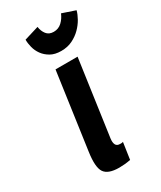

<svg xmlns="http://www.w3.org/2000/svg" viewBox="-195 -828 761 907"><g transform="rotate(-30 186.0 -374.5)"><path d="M146 -542.7 87.3 -126.9Q75.9 -48.1 95.4 -19.1Q115 10 175.3 10Q189.4 10 204.4 8.6Q219.4 7.3 237.3 3.9L250.7 -87.1Q245.7 -85.1 242.1 -85.1Q238.6 -85.1 234.1 -85.1Q217.1 -85.1 211.1 -97Q205.1 -108.9 207.9 -129.9L266.3 -542.7ZM214.1 -604.3Q248.6 -604.3 275.5 -617.6Q302.4 -630.9 322.1 -650.7Q341.9 -670.6 354.5 -693.1Q367.1 -715.7 372 -735L300.9 -759.1Q291.1 -735.1 272.8 -717.8Q254.4 -700.4 228.3 -700.4Q202.4 -700.4 189.1 -717.8Q175.9 -735.1 172.7 -759.1L93.6 -735Q93.4 -715.7 99.2 -692.8Q105 -669.9 119.1 -650.4Q133.1 -630.9 156.3 -617.6Q179.4 -604.3 214.1 -604.3Z"/></g></svg>

Font: Secuela ExtLt
Style: Italic
Weight: 200
Italic angle: -8°
Designer: Fernando Haro
Foundry: deFharo
Version: Version 1.704